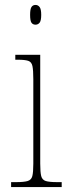

<svg xmlns="http://www.w3.org/2000/svg" viewBox="-20 -758 277 778"><path d="M124 -658Q113 -658 107.5 -666Q102 -674 102 -698Q102 -721 107.5 -729.5Q113 -738 124 -738Q134 -738 140.5 -729.5Q147 -721 147 -698Q147 -674 140.5 -666Q134 -658 124 -658ZM25 0V-20H45Q77 -20 92 -24.5Q107 -29 111 -44.5Q115 -60 115 -95V-437Q115 -473 111.5 -490Q108 -507 94.5 -511.5Q81 -516 51 -516H42V-536H143V-95Q143 -60 147 -44.5Q151 -29 165.5 -24.5Q180 -20 212 -20H230V0Z"/></svg>

Font: Noto Serif Ethiopic Condensed Thin
Style: Regular
Weight: 100
Width: 3
Designer: Monotype Design Team
Foundry: Monotype Imaging Inc.
Version: Version 2.102; ttfautohint (v1.8.4.7-5d5b)